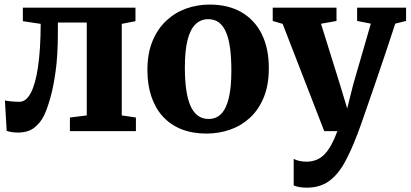

<svg xmlns="http://www.w3.org/2000/svg" viewBox="-20 -588 1841 861"><path d="M59.5 6.5Q44.5 6.5 31.8 4.2Q19 2 10 -1L2 -137.5Q12.5 -135 32 -133.2Q51.5 -131.5 67 -131.5Q97 -131.5 118 -171Q139 -210.5 150.5 -288.2Q162 -366 162.5 -481L82.5 -493V-553.5H587.5V-493L526 -481V-70.5L589.5 -61V0H293.5V-61L369 -70.5V-487H239.5V-439Q239.5 -341 229.5 -269Q219.5 -197 205.5 -148.2Q191.5 -99.5 178.5 -72Q162 -37.5 134 -15.5Q106 6.5 59.5 6.5Z M641 -274Q641 -348.5 663.8 -403.5Q686.5 -458.5 725.5 -495Q764.5 -531.5 814.5 -549.5Q864.5 -567.5 920 -567.5Q1003.5 -567.5 1062.8 -533.2Q1122 -499 1153.8 -435.2Q1185.5 -371.5 1185.5 -282.5Q1185.5 -206.5 1162.8 -151.2Q1140 -96 1101 -60Q1062 -24 1011.8 -6.5Q961.5 11 906 11Q843.5 11 794.5 -8.2Q745.5 -27.5 711.2 -64.5Q677 -101.5 659 -154.5Q641 -207.5 641 -274ZM915.5 -54.5Q949.5 -54.5 972 -77.5Q994.5 -100.5 1006 -148.2Q1017.5 -196 1017.5 -270.5Q1017.5 -326.5 1012 -369.5Q1006.5 -412.5 994.2 -442Q982 -471.5 962.2 -486.8Q942.5 -502 913.5 -502Q880 -502 856.5 -479Q833 -456 821 -408.5Q809 -361 809 -285.5Q809 -230 815 -186.8Q821 -143.5 833.8 -114.2Q846.5 -85 866.8 -69.8Q887 -54.5 915.5 -54.5Z M1355.5 253.5Q1337 253.5 1322 250.8Q1307 248 1297 243.5V124Q1304 129 1319.8 133Q1335.5 137 1353 137Q1378.5 137 1399 128.8Q1419.5 120.5 1435.8 103.5Q1452 86.5 1466 60.8Q1480 35 1493 0H1434L1247.5 -481L1203 -494V-553.5H1489V-494L1419.5 -481.5L1504.5 -209L1537 -101.5L1564 -209.5L1643 -482L1581.5 -494V-553.5H1801V-494L1752.5 -482Q1732 -419.5 1709.8 -352.8Q1687.5 -286 1666 -223.8Q1644.5 -161.5 1626.8 -110.2Q1609 -59 1597.5 -26.2Q1586 6.5 1583 13Q1554 90 1523.8 143.8Q1493.5 197.5 1453.5 225.5Q1413.5 253.5 1355.5 253.5Z"/></svg>

Font: Merriweather 24pt ExtraBold
Style: Regular
Weight: 800
Version: Version 2.100